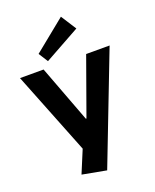

<svg xmlns="http://www.w3.org/2000/svg" viewBox="-179 -915 973 1208"><g transform="rotate(-20 307.0 -311.0)"><path d="M163 163 250 -46 235 35 7 -540H165L309 -158H313L450 -540H607L324 193ZM447 -712 209 -580 169 -643 381 -815Z"/></g></svg>

Font: Pathway Extreme
Style: Bold
Weight: 700
Designer: Eduardo Rodriguez Tunni
Foundry: Eduardo Rodriguez Tunni
Version: Version 1.001;gftools[0.9.26]